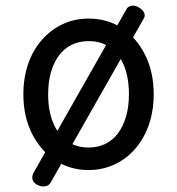

<svg xmlns="http://www.w3.org/2000/svg" viewBox="-20 -585 629 682"><path d="M295 19Q228 19 175.5 -16Q123 -51 93 -111.5Q63 -172 63 -250Q63 -309 80 -358Q97 -407 128.5 -443Q160 -479 202 -499Q244 -519 295 -519Q362 -519 414 -484.5Q466 -450 496 -389Q526 -328 526 -250Q526 -203 515 -162Q504 -121 483.5 -88Q463 -55 434.5 -31Q406 -7 370.5 6Q335 19 295 19ZM295 -61Q328 -61 354.5 -74Q381 -87 399.5 -112Q418 -137 428 -172Q438 -207 438 -250Q438 -308 421 -350.5Q404 -393 372 -416Q340 -439 295 -439Q262 -439 235 -426Q208 -413 189.5 -388Q171 -363 161 -328.5Q151 -294 151 -250Q151 -192 168.5 -149.5Q186 -107 218 -84Q250 -61 295 -61ZM159 65Q152 76 138.5 77Q125 78 113 72Q100 65 96 54Q92 43 99 29L429 -552Q434 -562 447 -564.5Q460 -567 474 -558Q486 -551 491.5 -540.5Q497 -530 491 -520Z"/></svg>

Font: Playwrite VN
Style: Regular
Weight: 400
Designer: Veronika Burian, José Scaglione
Foundry: TypeTogether
Version: Version 1.002